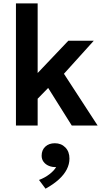

<svg xmlns="http://www.w3.org/2000/svg" viewBox="-20 -740 613 1132"><path d="M74 0V-720H202V-309.5L383 -500H533L357 -305L555.5 0H403L264 -221.5L202 -158V0ZM248.5 372.5 210 321Q244.5 308 271.5 287.2Q298.5 266.5 311 245Q288 246 268.5 238Q249 230 237.2 214.5Q225.5 199 225.5 178Q225.5 144.5 247.2 124.5Q269 104.5 303 104.5Q341 104.5 365.2 129.2Q389.5 154 389.5 195Q389.5 227.5 373.8 258.5Q358 289.5 326.8 318Q295.5 346.5 248.5 372.5Z"/></svg>

Font: Geologica Roman Medium
Style: Regular
Weight: 500
Designer: Sindre Bremnes, Frode Helland
Foundry: Monokrom Skriftforlag AS
Version: Version 1.010;gftools[0.9.28]